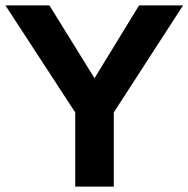

<svg xmlns="http://www.w3.org/2000/svg" viewBox="-25 -687 694 707"><path d="M394 0H252V-273L-5 -667H157L323 -399L487 -667H649L394 -273Z"/></svg>

Font: UN Bangla
Style: Bold
Weight: 700
Designer: Desinged by Rajon, Unicode developed by Rashed (IMGN)
Version: Version 2.001;March 19, 2023;FontCreator 14.0.0.2901 64-bit